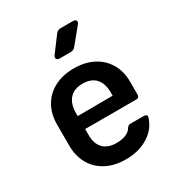

<svg xmlns="http://www.w3.org/2000/svg" viewBox="-186 -909 972 1043"><g transform="rotate(-30 300.0 -387.5)"><path d="M300.6 10Q230.9 10 178.9 -17.1Q126.9 -44.2 98.4 -93.7Q70 -143.2 70 -210V-340Q70 -407.2 98.4 -456.5Q126.9 -505.8 178.9 -532.9Q230.9 -560 300.6 -560Q370.3 -560 421.7 -533.1Q473.1 -506.2 501.6 -457.8Q530 -409.3 530 -344.1V-263.8Q530 -243.8 510 -243.8H190.1V-205.9Q190.1 -150.1 219 -121.3Q247.9 -92.6 300.6 -92.6Q334.1 -92.6 358.7 -102.6Q383.4 -112.6 394.2 -131Q398.8 -138.4 403.8 -142.1Q408.8 -145.9 416.8 -145.9H501.1Q512.1 -145.9 517.1 -140.9Q522.1 -135.9 519.5 -127.3Q501 -64.5 441.9 -27.3Q382.8 10 300.6 10ZM409.9 -315.3V-345.3Q409.9 -402.1 382.2 -433.2Q354.6 -464.4 300.6 -464.4Q246.6 -464.4 218.4 -432.7Q190.1 -401 190.1 -344.1V-324.9L418.6 -326.1ZM262.5 -645Q247.5 -645 243 -653.8Q238.4 -662.5 247.1 -674.9L318.5 -770.1Q329.9 -785 348.4 -785H425.1Q441 -785 445.1 -776.2Q449.2 -767.5 439.5 -755.1L361.1 -659.3Q349.8 -645 331.3 -645Z"/></g></svg>

Font: Pitagon Sans Mono
Style: Regular
Weight: 400
Monospace: yes
Designer: Travis Tran
Foundry: Pitagon
Version: Version 1.001;gftools[0.9.26]